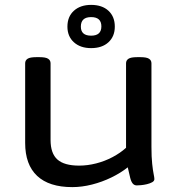

<svg xmlns="http://www.w3.org/2000/svg" viewBox="-20 -759 733 786"><path d="M276 7Q181 7 132 -39Q83 -85 83 -174V-500Q83 -512 93 -518.5Q103 -525 128 -525H142Q167 -525 177 -518.5Q187 -512 187 -500V-186Q187 -131 215 -106Q243 -81 304 -81Q338 -81 373.5 -90Q409 -99 441 -116Q473 -133 496 -154V-500Q496 -512 506 -518.5Q516 -525 541 -525H555Q580 -525 590 -518.5Q600 -512 600 -500V-158Q600 -116 603 -88.5Q606 -61 609 -46.5Q612 -32 612 -26Q612 -18 603 -13Q594 -8 581.5 -5Q569 -2 557.5 -1Q546 0 540 0Q530 0 523.5 -7.5Q517 -15 513 -31Q509 -47 503 -74Q474 -51 436 -32.5Q398 -14 356.5 -3.5Q315 7 276 7ZM353 -562Q309 -562 282.5 -586Q256 -610 256 -650Q256 -691 282.5 -715Q309 -739 353 -739Q398 -739 424 -715Q450 -691 450 -650Q450 -610 424 -586Q398 -562 353 -562ZM353 -613Q374 -613 384.5 -622.5Q395 -632 395 -651Q395 -670 384.5 -679.5Q374 -689 353 -689Q311 -689 311 -650Q311 -613 353 -613Z"/></svg>

Font: Asap Expanded Medium
Style: Regular
Weight: 500
Width: 7
Designer: Pablo Cosgaya
Foundry: Omnibus-Type
Version: Version 3.001